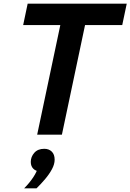

<svg xmlns="http://www.w3.org/2000/svg" viewBox="-20 -735 712 1048"><path d="M182.9 0 311.3 -608H446.3L317.9 0ZM106.4 -598 131 -715H671.8L647.2 -598ZM179.4 293H111.7Q140.8 264 161.7 232.3Q182.7 200.5 186 179L200.6 200.5Q176.8 200.5 162.4 186.5Q148 172.5 148 149Q148 120.9 167.2 99.1Q186.4 77.2 221.5 77.2Q247 77.2 262.6 92.5Q278.3 107.9 278.3 136.6Q278.3 161.2 263.7 188.3Q249.2 215.4 226.6 242.1Q204 268.9 179.4 293Z"/></svg>

Font: Wix Madefor Text
Style: Italic
Weight: 400
Italic angle: -12°
Designer: Dalton Maag Ltd
Foundry: Dalton Maag Ltd
Version: Version 3.100